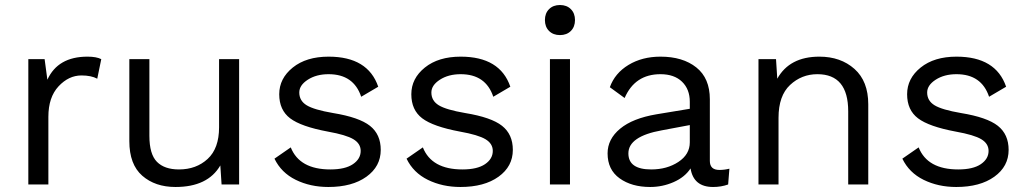

<svg xmlns="http://www.w3.org/2000/svg" viewBox="-20 -736 4099 766"><path d="M329 -510Q365 -510 384 -500L368 -422Q344 -435 305 -435Q254 -435 213.5 -391.5Q173 -348 173 -270V0H93V-500H158L169 -418Q211 -510 329 -510Z M854 -500H934V0H864L859 -76Q809 10 680 10Q599 10 547.5 -35Q496 -80 496 -173V-500H576V-194Q576 -121 606 -90.5Q636 -60 694 -60Q763 -60 808.5 -102Q854 -144 854 -228Z M1290 10Q1218 10 1160 -18.5Q1102 -47 1075 -103L1140 -148Q1175 -60 1298 -60Q1357 -60 1388 -81Q1419 -102 1419 -134Q1419 -163 1390 -180.5Q1361 -198 1288 -211Q1181 -231 1137.5 -264Q1094 -297 1094 -360Q1094 -423 1148 -466.5Q1202 -510 1291 -510Q1448 -510 1489 -390L1421 -350Q1391 -440 1291 -440Q1242 -440 1208 -418Q1174 -396 1174 -367Q1174 -334 1203.5 -316Q1233 -298 1309 -285Q1413 -268 1456 -234Q1499 -200 1499 -138Q1499 -72 1442 -31Q1385 10 1290 10Z M1817 10Q1745 10 1687 -18.5Q1629 -47 1602 -103L1667 -148Q1702 -60 1825 -60Q1884 -60 1915 -81Q1946 -102 1946 -134Q1946 -163 1917 -180.5Q1888 -198 1815 -211Q1708 -231 1664.5 -264Q1621 -297 1621 -360Q1621 -423 1675 -466.5Q1729 -510 1818 -510Q1975 -510 2016 -390L1948 -350Q1918 -440 1818 -440Q1769 -440 1735 -418Q1701 -396 1701 -367Q1701 -334 1730.5 -316Q1760 -298 1836 -285Q1940 -268 1983 -234Q2026 -200 2026 -138Q2026 -72 1969 -31Q1912 10 1817 10Z M2257.5 -612.5Q2241 -596 2214 -596Q2187 -596 2170.5 -612.5Q2154 -629 2154 -656Q2154 -683 2170.5 -699.5Q2187 -716 2214 -716Q2241 -716 2257.5 -699.5Q2274 -683 2274 -656Q2274 -629 2257.5 -612.5ZM2254 -500V0H2174V-500Z M2850 -58Q2870 -58 2890 -63L2885 0Q2857 10 2825 10Q2747 10 2735 -64Q2712 -29 2667.5 -9.5Q2623 10 2574 10Q2500 10 2452 -24.5Q2404 -59 2404 -124Q2404 -181 2454 -222.5Q2504 -264 2599 -280L2732 -302V-330Q2732 -380 2701 -410Q2670 -440 2615 -440Q2513 -440 2472 -345L2413 -388Q2433 -444 2487.5 -477Q2542 -510 2615 -510Q2704 -510 2758 -467Q2812 -424 2812 -340V-94Q2812 -58 2850 -58ZM2578 -60Q2641 -60 2686.5 -90Q2732 -120 2732 -168V-237L2620 -216Q2487 -192 2487 -124Q2487 -60 2578 -60Z M3249 -510Q3334 -510 3389 -461Q3444 -412 3444 -320V0H3364V-292Q3364 -440 3241 -440Q3178 -440 3132 -397Q3086 -354 3086 -266V0H3006V-500H3076L3081 -422Q3130 -510 3249 -510Z M3795 10Q3723 10 3665 -18.5Q3607 -47 3580 -103L3645 -148Q3680 -60 3803 -60Q3862 -60 3893 -81Q3924 -102 3924 -134Q3924 -163 3895 -180.5Q3866 -198 3793 -211Q3686 -231 3642.5 -264Q3599 -297 3599 -360Q3599 -423 3653 -466.5Q3707 -510 3796 -510Q3953 -510 3994 -390L3926 -350Q3896 -440 3796 -440Q3747 -440 3713 -418Q3679 -396 3679 -367Q3679 -334 3708.5 -316Q3738 -298 3814 -285Q3918 -268 3961 -234Q4004 -200 4004 -138Q4004 -72 3947 -31Q3890 10 3795 10Z"/></svg>

Font: Work Sans
Style: Regular
Weight: 400
Designer: Wei Huang
Foundry: Wei Huang
Version: Version 1.032;PS 001.032;hotconv 1.0.70;makeotf.lib2.5.58329